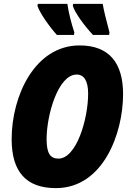

<svg xmlns="http://www.w3.org/2000/svg" viewBox="-20 -959 663 989"><path d="M459 -779H542L544 -792C526 -859 514 -909 509 -939H357L355 -929C367 -891 415 -826 459 -779ZM273 -779H361L363 -792C347 -839 333 -897 327 -939H175L173 -929C184 -893 235 -821 273 -779ZM268 10C512 10 614 -273 614 -474C614 -634 543 -725 390 -725C160 -725 40 -466 40 -242C40 -75 114 10 268 10ZM281 -142C241 -142 220 -166 220 -242C220 -366 279 -575 375 -575C413 -575 434 -542 434 -477C434 -346 374 -142 281 -142Z"/></svg>

Font: Noto Sans Condensed Black
Style: Italic
Weight: 900
Width: 3
Italic angle: -12°
Designer: Monotype Design Team
Foundry: Monotype Imaging Inc.
Version: Version 2.013